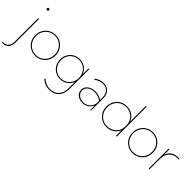

<svg xmlns="http://www.w3.org/2000/svg" viewBox="108 -1906 3324 3324"><g transform="rotate(45 1770.5 -244.0)"><path d="M120.1 -692.9Q109.9 -692.9 102.8 -700Q95.7 -707 95.7 -717.3Q95.7 -727.5 102.8 -734.9Q109.9 -742.2 120.1 -742.2Q130.4 -742.2 137.5 -734.9Q144.5 -727.5 144.5 -717.3Q144.5 -707 137.5 -700Q130.4 -692.9 120.1 -692.9ZM-41.5 250.5 -39.6 232.9Q-32.7 234.4 -25.6 235.1Q-18.6 235.8 -12.2 235.8Q41.5 235.8 75.7 195.6Q109.9 155.3 109.9 89.4V-488.3H130.4V89.4Q130.4 165.5 92.8 209.7Q55.2 253.9 -6.3 253.9Q-14.6 253.9 -23.4 253.2Q-32.2 252.4 -41.5 250.5Z M530.8 9.8Q460 9.8 403.6 -23.7Q347.2 -57.1 314.2 -114.5Q281.2 -171.9 281.2 -244.1Q281.2 -316.4 314.2 -373.8Q347.2 -431.2 403.6 -464.6Q460 -498 530.8 -498Q601.6 -498 657.7 -464.6Q713.9 -431.2 746.6 -373.8Q779.3 -316.4 779.3 -244.1Q779.3 -172.4 746.6 -114.7Q713.9 -57.1 657.7 -23.7Q601.6 9.8 530.8 9.8ZM530.8 -8.8Q595.7 -8.8 647.2 -39.8Q698.7 -70.8 728.8 -124Q758.8 -177.2 758.8 -244.1Q758.8 -311 728.8 -364.3Q698.7 -417.5 647.2 -448.5Q595.7 -479.5 530.8 -479.5Q465.8 -479.5 413.8 -448.5Q361.8 -417.5 331.8 -364.3Q301.8 -311 301.8 -244.1Q301.8 -177.2 331.8 -124Q361.8 -70.8 413.8 -39.8Q465.8 -8.8 530.8 -8.8Z M1119.6 -9.8Q1052.2 -9.8 998.5 -42Q944.8 -74.2 913.3 -129.4Q881.8 -184.6 881.8 -253.9Q881.8 -323.2 913.3 -378.4Q944.8 -433.6 998.8 -465.8Q1052.7 -498 1120.6 -498Q1196.8 -498 1255.4 -457.3Q1314 -416.5 1340.3 -350.1V-488.3H1359.9V-11.2Q1359.9 71.8 1330.8 131.3Q1301.8 190.9 1246.8 222.4Q1191.9 253.9 1114.3 253.9Q1002 253.9 927.7 175.3L941.9 161.1Q1011.2 235.4 1118.2 235.4Q1187.5 235.4 1237.1 205.8Q1286.6 176.3 1313.2 121.6Q1339.8 66.9 1339.8 -9.3V-156.7Q1313.5 -90.3 1254.6 -50Q1195.8 -9.8 1119.6 -9.8ZM1120.6 -28.3Q1180.2 -28.3 1228 -55.2Q1275.9 -82 1305.7 -128.9Q1335.4 -175.8 1339.8 -235.4V-272.5Q1335.4 -332 1305.9 -378.9Q1276.4 -425.8 1228.8 -452.6Q1181.2 -479.5 1121.6 -479.5Q1059.6 -479.5 1009.8 -450Q960 -420.4 931.2 -369.4Q902.3 -318.4 902.3 -253.9Q902.3 -189.9 931.2 -138.7Q960 -87.4 1009.3 -57.9Q1058.6 -28.3 1120.6 -28.3Z M1888.2 0H1872.6L1868.7 -115.2Q1848.6 -58.6 1799.8 -24.4Q1751 9.8 1685.1 9.8Q1635.7 9.8 1596.2 -9.8Q1556.6 -29.3 1533.9 -63Q1511.2 -96.7 1511.2 -139.2Q1511.2 -184.1 1536.4 -218.8Q1561.5 -253.4 1606.2 -273.4Q1650.9 -293.5 1709 -293.5Q1753.9 -293.5 1794.7 -281Q1835.4 -268.6 1868.2 -244.1V-302.7Q1868.2 -357.9 1848.9 -397.5Q1829.6 -437 1793.5 -458.3Q1757.3 -479.5 1707 -479.5Q1664.1 -479.5 1624.3 -464.1Q1584.5 -448.7 1553.2 -420.4L1541 -438.5Q1576.2 -467.3 1619.4 -482.7Q1662.6 -498 1707 -498Q1762.7 -498 1803.2 -474.6Q1843.8 -451.2 1866 -408.2Q1888.2 -365.2 1888.2 -306.2ZM1687 -8.8Q1738.3 -8.8 1779.3 -32.7Q1820.3 -56.6 1844.2 -97.7Q1868.2 -138.7 1868.2 -189V-221.7Q1831.5 -248.5 1792.2 -261.7Q1752.9 -274.9 1708.5 -274.9Q1630.4 -274.9 1581.1 -237.8Q1531.7 -200.7 1531.7 -141.6Q1531.7 -104 1552.2 -74Q1572.8 -43.9 1607.9 -26.4Q1643.1 -8.8 1687 -8.8Z M2522 0H2502V-138.7Q2475.1 -68.8 2414.1 -29.5Q2353 9.8 2275.9 9.8Q2203.6 9.8 2147 -23.7Q2090.3 -57.1 2057.6 -114.7Q2024.9 -172.4 2024.9 -244.1Q2024.9 -316.4 2057.6 -373.8Q2090.3 -431.2 2147 -464.6Q2203.6 -498 2275.9 -498Q2353 -498 2414.1 -458.5Q2475.1 -418.9 2502 -349.1V-732.4H2522ZM2273.9 -8.8Q2336.4 -8.8 2388.2 -37.4Q2439.9 -65.9 2470.9 -115.5Q2502 -165 2502 -228V-260.3Q2502 -321.8 2471.7 -371.6Q2441.4 -421.4 2389.9 -450.4Q2338.4 -479.5 2274.4 -479.5Q2209.5 -479.5 2157.5 -448.5Q2105.5 -417.5 2075.4 -364.3Q2045.4 -311 2045.4 -244.1Q2045.4 -177.2 2075.4 -124Q2105.5 -70.8 2157.2 -39.8Q2209 -8.8 2273.9 -8.8Z M2913.1 9.8Q2842.3 9.8 2785.9 -23.7Q2729.5 -57.1 2696.5 -114.5Q2663.6 -171.9 2663.6 -244.1Q2663.6 -316.4 2696.5 -373.8Q2729.5 -431.2 2785.9 -464.6Q2842.3 -498 2913.1 -498Q2983.9 -498 3040 -464.6Q3096.2 -431.2 3128.9 -373.8Q3161.6 -316.4 3161.6 -244.1Q3161.6 -172.4 3128.9 -114.7Q3096.2 -57.1 3040 -23.7Q2983.9 9.8 2913.1 9.8ZM2913.1 -8.8Q2978 -8.8 3029.5 -39.8Q3081.1 -70.8 3111.1 -124Q3141.1 -177.2 3141.1 -244.1Q3141.1 -311 3111.1 -364.3Q3081.1 -417.5 3029.5 -448.5Q2978 -479.5 2913.1 -479.5Q2848.1 -479.5 2796.1 -448.5Q2744.1 -417.5 2714.1 -364.3Q2684.1 -311 2684.1 -244.1Q2684.1 -177.2 2714.1 -124Q2744.1 -70.8 2796.1 -39.8Q2848.1 -8.8 2913.1 -8.8Z M3323.2 0H3303.2V-488.3H3322.8V-357.9Q3344.7 -427.2 3397 -462.6Q3449.2 -498 3522 -498Q3531.7 -498 3541.5 -497.3Q3551.3 -496.6 3561 -495.1L3558.6 -476.6Q3539.6 -479.5 3521.5 -479.5Q3463.9 -479.5 3418.9 -451.4Q3374 -423.3 3348.6 -374Q3323.2 -324.7 3323.2 -260.7Z"/></g></svg>

Font: Kumbh Sans Thin
Style: Regular
Weight: 250
Version: Version 1.004